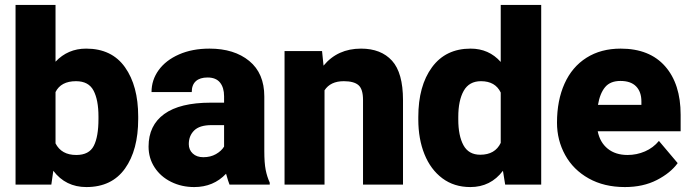

<svg xmlns="http://www.w3.org/2000/svg" viewBox="-20 -748 2798 778"><path d="M330 10Q246 10 196 -56L188 0H43V-728H205V-498Q255 -551 329 -551Q433 -551 486.5 -475.5Q540 -400 540 -276V-266Q540 -140 486.5 -65Q433 10 330 10ZM288 -419Q227 -419 205 -375V-167Q229 -120 289 -120Q341 -120 360 -157Q379 -194 379 -266V-276Q379 -343 359 -381Q339 -419 288 -419Z M821 -434Q790 -434 773.5 -419Q757 -404 757 -375H594Q594 -424 623 -464Q652 -504 705.5 -527.5Q759 -551 829 -551Q929 -551 990 -501Q1051 -451 1051 -357V-136Q1051 -88 1056.5 -60Q1062 -32 1073 -8V0H910Q905 -12 896 -44Q845 10 767 10Q716 10 673.5 -11Q631 -32 606.5 -69.5Q582 -107 582 -154Q582 -240 645.5 -286Q709 -332 834 -332H888V-358Q888 -393 871.5 -413.5Q855 -434 821 -434ZM888 -154V-241H837Q789 -241 767 -219.5Q745 -198 745 -164Q745 -141 761 -126Q777 -111 804 -111Q833 -111 855 -123.5Q877 -136 888 -154Z M1133 -541H1285L1291 -482Q1348 -551 1443 -551Q1524 -551 1568.5 -502Q1613 -453 1613 -342V0H1451V-343Q1451 -387 1432.5 -403Q1414 -419 1373 -419Q1319 -419 1295 -382V0H1133Z M1887 -551Q1961 -551 2009 -497V-728H2173V0H2027L2018 -56Q1968 10 1886 10Q1820 10 1772.5 -25.5Q1725 -61 1700 -123Q1675 -185 1675 -264V-274Q1675 -400 1730.5 -475.5Q1786 -551 1887 -551ZM1926 -121Q1986 -121 2009 -169V-373Q1987 -419 1929 -419Q1881 -419 1859 -380Q1837 -341 1837 -274V-264Q1837 -198 1858 -159.5Q1879 -121 1926 -121Z M2237 -251Q2237 -341 2267.5 -409Q2298 -477 2356.5 -514Q2415 -551 2495 -551Q2612 -551 2675 -479.5Q2738 -408 2738 -283V-216H2402Q2411 -171 2442.5 -145.5Q2474 -120 2523 -120Q2560 -120 2593.5 -134.5Q2627 -149 2650 -177L2726 -87Q2697 -47 2641.5 -18.5Q2586 10 2512 10Q2428 10 2365.5 -25Q2303 -60 2270 -120Q2237 -180 2237 -251ZM2403 -323H2579V-337Q2579 -376 2557.5 -398Q2536 -420 2494 -420Q2453 -420 2432 -395Q2411 -370 2403 -323Z"/></svg>

Font: Freesentation 9 Black
Style: Regular
Weight: 900
Designer: glyphs from Roboto by Christian Robertson / Hangul glyphs from Noto Sans CJK(Source Han Sans) by Jang Soo-young and Kang
Foundry: PT&
Version: Version 2.001